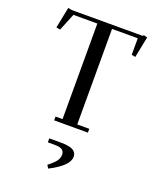

<svg xmlns="http://www.w3.org/2000/svg" viewBox="-179 -817 1020 1229"><g transform="rotate(20 331.5 -203.0)"><path d="M41 -564 69.8 -707 95.2 -702.1H581.1L583 -709L608.9 -702.1L580.1 -559.1L554.2 -564V-676.8H378.9V-25.9H460.9V0H231V-25.9H278.8V-676.8H116.2L67.9 -559.1ZM241.2 119.1H315.9Q333 119.1 346.2 119.9Q359.4 120.6 375.7 124Q392.1 127.4 402.8 133.3Q413.6 139.2 420.9 150.4Q428.2 161.6 428.2 176.8Q428.2 238.3 300.8 303.2L287.1 282.2Q326.2 252 340.1 232.2Q354 212.4 354 189Q354 167 338.4 156.5Q322.8 146 287.1 146H241.2Z"/></g></svg>

Font: Dehuti Alt
Style: Bold
Weight: 700
Version: Version 1.2